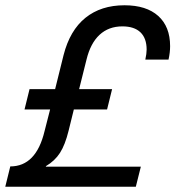

<svg xmlns="http://www.w3.org/2000/svg" viewBox="-58 -708 665 728"><path d="M587 -533Q587 -509 581 -482H493Q498 -505 498 -520Q498 -563 474.5 -585.5Q451 -608 406 -608Q354 -608 319.5 -576Q285 -544 270 -482L242 -370H367L348 -293H222L202 -212Q189 -159 169.5 -128.5Q150 -98 116 -78V-76H476L457 0H-38L-19 -77Q79 -77 111 -211L132 -293H35L54 -370H151L183 -499Q207 -593 266 -640.5Q325 -688 414 -688Q497 -688 542 -647.5Q587 -607 587 -533Z"/></svg>

Font: CST
Style: Italic
Weight: 400
Italic angle: -14°
Version: Version 1.00